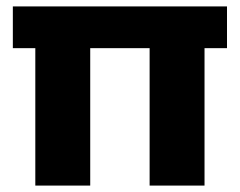

<svg xmlns="http://www.w3.org/2000/svg" viewBox="-20 -578 747 598"><path d="M687 -558V-428H617V0H446V-428H261V0H90V-428H20V-558Z"/></svg>

Font: Poppins A&M
Style: Bold-A&M
Weight: 700
Designer: Ninad Kale (Devanagari), Jonny Pinhorn (Latin)
Foundry: Indian Type Foundry
Version: 4.004